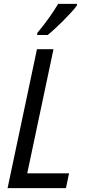

<svg xmlns="http://www.w3.org/2000/svg" viewBox="-20 -967 435 987"><path d="M171 -787H225C268 -821 348 -901 375 -938L376 -947H279C253 -903 211 -844 172 -798ZM19 0H319L335 -76H120L255 -714H170Z"/></svg>

Font: Noto Sans Display SemiCondensed
Style: Italic
Weight: 400
Width: 4
Italic angle: -12°
Designer: Monotype Design Team
Foundry: Monotype Imaging Inc.
Version: Version 1.900